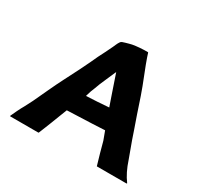

<svg xmlns="http://www.w3.org/2000/svg" viewBox="-121 -687 866 836"><g transform="rotate(30 312.0 -269.0)"><path d="M606 -1Q607 0 606 1Q605 2 602.5 2Q600 2 597.5 2Q595 2 591.5 2Q588 2 586 2H521H456Q455 2 455 1L439 -54L424 -109Q411 -144 408 -152Q381 -150 220 -144Q216 -133 205 -105.5Q194 -78 189 -64Q187 -58 176.5 -32.5Q166 -7 163 1Q162 2 161 2H20Q18 2 19 -1Q36 -38 43 -51Q45 -53 72 -106L106 -179Q126 -222 141 -251Q190 -346 205 -379Q220 -413 238 -447Q250 -473 256 -484Q258 -489 261.5 -496.5Q265 -504 266 -506Q271 -515 274 -518Q278 -522 293 -526Q298 -528 309 -530.5Q320 -533 323 -534Q357 -540 399 -540Q400 -540 401 -539Q411 -505 453 -400Q462 -378 494 -281Q504 -252 516.5 -216.5Q529 -181 531 -174L561 -92Q579 -37 606 -1ZM318 -243 374 -247 355 -302 323 -396 299 -341Q285 -310 278 -289Q269 -269 261 -240Z"/></g></svg>

Font: Tovari Sans
Style: Bold
Weight: 700
Designer: Verneri Kontto, Denis Ignatov
Foundry: Verneri Kontto
Version: Version 1.10 May 7, 2019